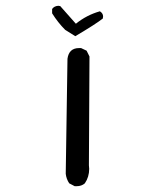

<svg xmlns="http://www.w3.org/2000/svg" viewBox="-20 -646 540 663"><path d="M244 -3H238L219 -13Q209 -28 207 -46L213 -443Q218 -480 253 -480H260L279 -471L289 -451L287 -75L288 -63Q288 -35 273 -13Q262 -3 244 -3ZM240 -521 205 -543Q180 -568 160 -600V-615Q167 -625 181 -626L188 -625L242 -564Q279 -594 325 -607Q336 -600 336 -589L335 -582Q311 -563 240 -521Z"/></svg>

Font: Xiaolai Mono SC
Style: Regular
Weight: 400
Monospace: yes
Designer: LXGW / Nozomi Seto
Version: Version 3.113;September 30, 2024